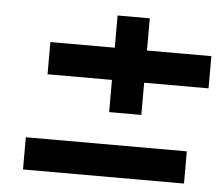

<svg xmlns="http://www.w3.org/2000/svg" viewBox="-42 -547 685 594"><g transform="rotate(5 300.0 -250.0)"><path d="M400 -500H300V-400H100V-300H300V-200H400V-300H600V-400H400ZM50 0H550V-100H50Z"/></g></svg>

Font: LS-VG5000 Shifted
Style: Regular
Weight: 400
Designer: Justin Bihan, 2021
Foundry: Justin Bihan, 2021
Version: Version 1.000;Glyphs 3.1.2 (3151)